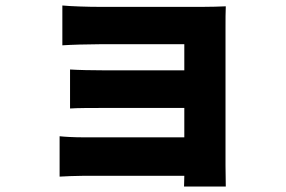

<svg xmlns="http://www.w3.org/2000/svg" viewBox="-20 -594 1040 699"><path d="M801 -494C801 -516 801 -556 802 -571C785 -570 741 -569 717 -569H343C300 -569 237 -571 207 -574V-429C235 -431 300 -433 343 -433H651V-338H356C316 -338 265 -339 235 -341V-199C261 -201 316 -201 356 -201H651V-94H286C249 -94 214 -96 197 -98V49C214 48 258 46 285 46H651C651 61 650 76 650 85H802C802 66 801 25 801 9Z"/></svg>

Font: Noto Sans CJK KR Black
Style: Regular
Weight: 900
Designer: Ryoko NISHIZUKA (kana & ideographs); Paul D. Hunt (Latin, Greek & Cyrillic); Wenlong ZHANG (bopomofo); Sandoll Communica
Foundry: Adobe Systems Incorporated
Version: Version 1.004;PS 1.004;hotconv 1.0.82;makeotf.lib2.5.63406